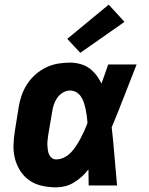

<svg xmlns="http://www.w3.org/2000/svg" viewBox="-20 -797 640 825"><path d="M222 8Q191 8 161 1.5Q131 -5 107.5 -21Q84 -37 68 -61.5Q52 -86 44.5 -114.5Q37 -143 38 -173.5Q39 -204 44 -235L60 -335Q64 -361 72.5 -386Q81 -411 96 -434.5Q111 -458 132 -476.5Q153 -495 177.5 -507Q202 -519 228.5 -523.5Q255 -528 280 -528Q303 -528 325 -522Q347 -516 364 -503.5Q381 -491 394 -474Q407 -457 416 -438Q423 -458 430.5 -478.5Q438 -499 445 -520H567Q540 -452 514 -384.5Q488 -317 460 -250Q467 -188 472 -125Q477 -62 483 0H361Q361 -17 360.5 -34Q360 -51 360 -69Q347 -52 331.5 -38Q316 -24 298 -13Q280 -2 260.5 3Q241 8 222 8ZM222 -112Q239 -112 256 -120.5Q273 -129 285.5 -142.5Q298 -156 308 -171.5Q318 -187 326.5 -203Q335 -219 342.5 -235.5Q350 -252 356 -269Q355 -284 353 -298.5Q351 -313 348 -327.5Q345 -342 340.5 -355.5Q336 -369 328.5 -381Q321 -393 308.5 -400.5Q296 -408 280 -408Q265 -408 250 -399Q235 -390 225.5 -376Q216 -362 211 -346.5Q206 -331 204 -316L187 -216Q186 -205 184.5 -194.5Q183 -184 183.5 -173.5Q184 -163 185.5 -152.5Q187 -142 191 -133Q195 -124 203 -118Q211 -112 222 -112ZM325 -570 269 -630 447 -777 515 -703Z"/></svg>

Font: Iosevka SS04 Hv Ex Obl
Style: Regular
Weight: 900
Width: 7
Italic angle: -9°
Monospace: yes
Designer: Belleve Invis
Foundry: Belleve Invis
Version: Version 19.0.0; ttfautohint (v1.8.4)